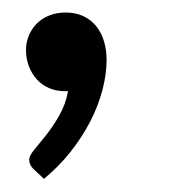

<svg xmlns="http://www.w3.org/2000/svg" viewBox="-20 -142 266 299"><path d="M20.5 -64Q20.5 -76 25 -86.8Q29.5 -97.5 37.5 -105.5Q45.5 -113.5 57 -118Q68.5 -122.5 82 -122.5Q98 -122.5 110 -116.8Q122 -111 130 -101Q138 -91 142 -77.5Q146 -64 146 -49Q146 -26.5 139.5 -1.8Q133 23 120.5 47.2Q108 71.5 89.8 94.5Q71.5 117.5 48.5 136.5L32 121Q25.5 115 25.5 106.5Q25.5 100.5 33.5 91Q41.5 81.5 52 68.2Q62.5 55 72.2 38Q82 21 86 0H81Q67.5 0 56.5 -4.8Q45.5 -9.5 37.5 -18.2Q29.5 -27 25 -38.8Q20.5 -50.5 20.5 -64Z"/></svg>

Font: Lato Medium
Style: Italic
Weight: 500
Italic angle: -7°
Designer: Lukasz Dziedzic
Foundry: tyPoland Lukasz Dziedzic
Version: Version 2.006; 2014-01-15